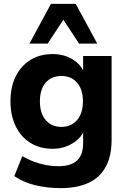

<svg xmlns="http://www.w3.org/2000/svg" viewBox="-20 -780 655 991"><path d="M294 191Q224 191 162 176Q100 161 54 129L95 26Q122 42 153.5 54Q185 66 218 72Q251 78 281 78Q345 78 377 49Q409 20 409 -40V-116H418Q403 -70 356 -41Q309 -12 252 -12Q186 -12 137 -42.5Q88 -73 61 -128.5Q34 -184 34 -257Q34 -331 61 -385.5Q88 -440 137 -470.5Q186 -501 252 -501Q311 -501 356.5 -472.5Q402 -444 417 -398H409V-491H556V-57Q556 25 526 80.5Q496 136 437.5 163.5Q379 191 294 191ZM297 -125Q347 -125 377.5 -160Q408 -195 408 -257Q408 -319 377.5 -353.5Q347 -388 297 -388Q246 -388 216 -353.5Q186 -319 186 -257Q186 -195 216 -160Q246 -125 297 -125ZM132 -555 243 -760H371L482 -555H388L307 -678L226 -555Z"/></svg>

Font: Nunito Sans 12pt ExtraBold
Style: Regular
Weight: 800
Designer: Vernon Adams
Foundry: Vernon Adams
Version: Version 3.101;gftools[0.9.27]